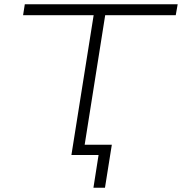

<svg xmlns="http://www.w3.org/2000/svg" viewBox="-20 -725 851 898"><path d="M417 153 441 0H314L418 -654H88L96 -705H811L802 -654H472L376 -48H503L471 153Z"/></svg>

Font: Nunito Sans 7pt Expanded ExtraLight
Style: Italic
Weight: 250
Width: 7
Italic angle: -9°
Designer: Vernon Adams
Foundry: Vernon Adams
Version: Version 3.101;gftools[0.9.27]